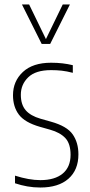

<svg xmlns="http://www.w3.org/2000/svg" viewBox="-20 -828 402 857"><path d="M160 9Q130 9 101.8 4Q73.5 -1 47 -10V-44Q110 -24 160 -24Q224.5 -24 259.8 -53.2Q295 -82.5 295 -137Q295 -186.5 271.8 -211.5Q248.5 -236.5 204 -249L158 -262Q90.5 -281.5 64.2 -316.5Q38 -351.5 38 -403Q38 -465.5 82.2 -506.8Q126.5 -548 208 -548Q236 -548 259.2 -545.2Q282.5 -542.5 305 -537V-503Q278 -510 255.8 -512.5Q233.5 -515 208 -515Q139 -515 106 -483Q73 -451 73 -405Q73 -361.5 94.5 -336.2Q116 -311 161 -298L207 -285Q279 -265 304.5 -228.2Q330 -191.5 330 -139Q330 -69.5 285.5 -30.2Q241 9 160 9ZM166 -632 78 -808H110L185 -653.5L260 -808H292L204 -632Z"/></svg>

Font: Encode Sans Condensed Condensed Thin
Style: Regular
Weight: 100
Width: 3
Designer: Multiple Designers
Foundry: Impallari Type
Version: Version 3.000; ttfautohint (v1.8.3) -l 8 -r 50 -G 200 -x 14 